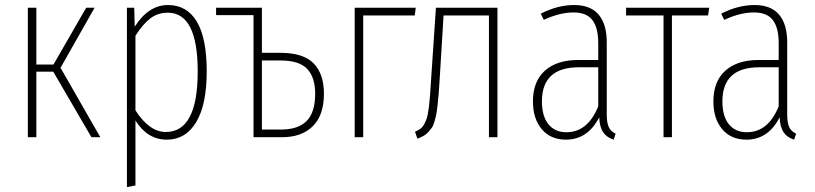

<svg xmlns="http://www.w3.org/2000/svg" viewBox="-20 -551 3272 771"><path d="M359.9 -520 223.1 -278.8 382.8 0H347.2L193.8 -263.2H126V0H91.8V-520H126V-292H194.8L326.2 -520Z M654.8 -530.8Q730 -530.8 770 -464.8Q810.1 -398.9 810.1 -264.2Q810.1 -130.9 767.8 -60.5Q725.6 9.8 649.9 9.8Q572.3 9.8 523.9 -66.9V193.8L489.7 200.2V-520H519L521 -443.8Q576.2 -530.8 654.8 -530.8ZM646 -21Q773.9 -21 773.9 -264.2Q773.9 -500 653.8 -500Q612.8 -500 582.5 -476.3Q552.2 -452.6 523.9 -407.2V-107.9Q579.6 -21 646 -21Z M1106 -338.9Q1198.2 -338.9 1239.5 -296.4Q1280.8 -253.9 1280.8 -174.8Q1280.8 -87.9 1235.8 -43.9Q1190.9 0 1112.8 0H998V-490.2H847.7V-520H1031.7V-338.9ZM1108.9 -30.8Q1177.2 -30.8 1211.4 -65.2Q1245.6 -99.6 1245.6 -174.8Q1245.6 -240.2 1213.6 -274.2Q1181.6 -308.1 1106.9 -308.1H1031.7V-30.8Z M1438.5 0H1404.3V-520H1649.4L1645.5 -488.8H1438.5Z M1730.5 -520H1977.5V0H1943.4V-488.8H1761.2L1745.6 -233.9Q1743.2 -195.8 1741.7 -176.5Q1740.2 -157.2 1737.3 -130.6Q1734.4 -104 1731.9 -91.8Q1729.5 -79.6 1724.6 -62.7Q1719.7 -45.9 1714.1 -38.1Q1708.5 -30.3 1700 -20.8Q1691.4 -11.2 1680.9 -5.4Q1670.4 0.5 1656.2 5.9L1646.5 -22Q1659.7 -27.8 1668.5 -34.2Q1677.2 -40.5 1684.1 -53.7Q1690.9 -66.9 1694.6 -78.6Q1698.2 -90.3 1701.7 -117.7Q1705.1 -145 1706.8 -167.5Q1708.5 -189.9 1711.4 -235.8Z M2416.5 -91.8Q2416.5 -57.6 2424.8 -40.3Q2433.1 -22.9 2452.1 -14.2L2444.3 9.8Q2415.5 0.5 2401.6 -20.5Q2387.7 -41.5 2386.2 -80.1Q2340.3 9.8 2252.4 9.8Q2190.9 9.8 2155.5 -32.2Q2120.1 -74.2 2120.1 -144Q2120.1 -224.1 2168 -267.1Q2215.8 -310.1 2301.3 -310.1H2382.3V-377.9Q2382.3 -439.5 2358.9 -470.2Q2335.4 -501 2283.2 -501Q2227.5 -501 2163.6 -471.2L2151.4 -496.1Q2219.2 -530.8 2285.2 -530.8Q2351.6 -530.8 2384 -492.2Q2416.5 -453.6 2416.5 -380.9ZM2254.4 -20Q2340.3 -20 2382.3 -124V-280.8H2304.2Q2156.2 -280.8 2156.2 -144Q2156.2 -84 2182.4 -52Q2208.5 -20 2254.4 -20Z M2828.1 -520 2823.2 -488.8H2678.2V0H2644.5V-488.8H2494.1V-520Z M3141.1 -91.8Q3141.1 -57.6 3149.4 -40.3Q3157.7 -22.9 3176.8 -14.2L3168.9 9.8Q3140.1 0.5 3126.2 -20.5Q3112.3 -41.5 3110.8 -80.1Q3064.9 9.8 2977.1 9.8Q2915.5 9.8 2880.1 -32.2Q2844.7 -74.2 2844.7 -144Q2844.7 -224.1 2892.6 -267.1Q2940.4 -310.1 3025.9 -310.1H3106.9V-377.9Q3106.9 -439.5 3083.5 -470.2Q3060.1 -501 3007.8 -501Q2952.1 -501 2888.2 -471.2L2876 -496.1Q2943.8 -530.8 3009.8 -530.8Q3076.2 -530.8 3108.6 -492.2Q3141.1 -453.6 3141.1 -380.9ZM2979 -20Q3064.9 -20 3106.9 -124V-280.8H3028.8Q2880.9 -280.8 2880.9 -144Q2880.9 -84 2907 -52Q2933.1 -20 2979 -20Z"/></svg>

Font: Fira Sans Compressed UltraLight
Style: Regular
Weight: 200
Width: 1
Designer: Carrois Corporate & Edenspiekermann AG
Foundry: Carrois Corporate GbR & Edenspiekermann AG
Version: Version 4.203;PS 004.203;hotconv 1.0.88;makeotf.lib2.5.64775